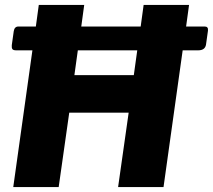

<svg xmlns="http://www.w3.org/2000/svg" viewBox="-20 -762 867 782"><path d="M827 -637 819 -580Q815 -557 787 -557H724L646 0H461L504 -303H262L219 0H34L112 -557H46Q34 -557 30.5 -562Q27 -567 28 -578L36 -635Q39 -654 55 -654H126L138 -742H323L311 -654H553L565 -742H750L738 -654H814Q829 -654 827 -637ZM539 -557H297L283 -456H525Z"/></svg>

Font: Morrison ExtraBold
Style: Regular
Weight: 800
Designer: Pablo Impallari, Rodrigo Fuenzalida (Modified by Dan O. Williams)
Version: Version 0.03;June 6, 2019;FontCreator 11.5.0.2425 64-bit; tt